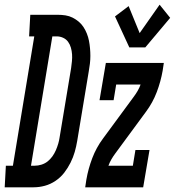

<svg xmlns="http://www.w3.org/2000/svg" viewBox="-83 -798 745 818"><path d="M-63 0 -58 -92H-28L63 -643H41L46 -735H163Q180 -735 196 -732.5Q212 -730 226 -723Q240 -716 252 -706Q264 -696 272.5 -683Q281 -670 287 -655Q293 -640 296 -624.5Q299 -609 300.5 -592.5Q302 -576 302 -559.5Q302 -543 300 -526.5Q298 -510 295 -493L246 -198Q242 -174 235.5 -151Q229 -128 217.5 -105Q206 -82 190.5 -62Q175 -42 153.5 -27.5Q132 -13 108 -6.5Q84 0 60 0ZM49 -92H65Q79 -92 93.5 -96.5Q108 -101 119.5 -110Q131 -119 140 -131.5Q149 -144 155 -158Q161 -172 165 -185.5Q169 -199 171 -213L220 -508Q222 -523 223.5 -537.5Q225 -552 224 -566.5Q223 -581 219 -595Q215 -609 207 -620Q199 -631 186 -637Q173 -643 159 -643H140ZM468 -596 407 -728 465 -772 512 -657 597 -778 642 -722 536 -596ZM280 0 285 -33Q293 -79 310 -124Q327 -169 356 -208L487 -386Q496 -398 503.5 -411Q511 -424 516 -438H412L401 -371H341L368 -530H615L610 -497Q602 -451 585 -406Q568 -361 539 -322L408 -144Q399 -132 391.5 -119Q384 -106 379 -92H483L494 -159H554L527 0Z"/></svg>

Font: Iosevka Curly Slab SmBdEx
Style: Italic
Weight: 600
Width: 7
Italic angle: -9°
Monospace: yes
Designer: Belleve Invis
Foundry: Belleve Invis
Version: Version 11.1.0; ttfautohint (v1.8.3)